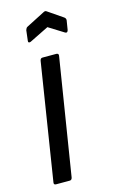

<svg xmlns="http://www.w3.org/2000/svg" viewBox="-106 -702 439 744"><g transform="rotate(-15 113.5 -329.5)"><path d="M23 0Q13 0 15 -10L89 -478Q91 -488 99 -488H155Q159 -488 161.5 -485.5Q164 -483 163 -478L88 -10Q86 0 78 0ZM71 -559Q67 -557 63.5 -558.5Q60 -560 61 -565L66 -607Q68 -612 69.5 -614.5Q71 -617 75 -619L149 -657Q156 -661 161 -657L221 -616Q228 -611 227 -603L221 -566Q218 -554 209 -559L148 -597Z"/></g></svg>

Font: Sofia Sans Extra Condensed Medium
Style: Italic
Weight: 500
Italic angle: -9°
Version: Version 4.100